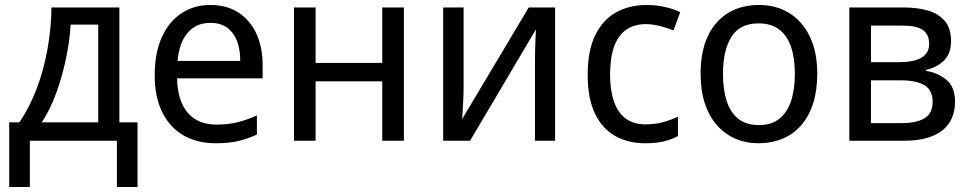

<svg xmlns="http://www.w3.org/2000/svg" viewBox="-20 -566 3901 772"><path d="M460 -536V-74H533V186H450V0H100V186H17V-74H58Q101 -138 129 -213.5Q157 -289 171.5 -371.5Q186 -454 187 -536ZM264 -467Q260 -399 244.5 -326.5Q229 -254 204.5 -188Q180 -122 148 -74H375V-467Z M826 -546Q891 -546 938 -516Q985 -486 1010.5 -431.5Q1036 -377 1036 -304V-251H692Q694 -160 735 -112.5Q776 -65 850 -65Q898 -65 935.5 -74.5Q973 -84 1013 -102V-25Q974 -7 936.5 1.5Q899 10 846 10Q774 10 719 -21Q664 -52 633 -113.5Q602 -175 602 -264Q602 -352 630 -415Q658 -478 708.5 -512Q759 -546 826 -546ZM826 -474Q768 -474 734 -433.5Q700 -393 694 -321H946Q946 -367 933 -401Q920 -435 893.5 -454.5Q867 -474 826 -474Z M1249 -536V-313H1517V-536H1604V0H1517V-239H1249V0H1162V-536Z M1844 -209Q1844 -200 1843.5 -183.5Q1843 -167 1842 -148.5Q1841 -130 1840 -113.5Q1839 -97 1838 -87L2106 -536H2212V0H2131V-316Q2131 -332 2131.5 -358Q2132 -384 2133 -409.5Q2134 -435 2135 -448L1870 0H1762V-536H1844Z M2574 10Q2506 10 2454 -19Q2402 -48 2372.5 -109Q2343 -170 2343 -265Q2343 -364 2374 -426Q2405 -488 2458.5 -517Q2512 -546 2580 -546Q2619 -546 2655.5 -537.5Q2692 -529 2715 -517L2688 -444Q2665 -453 2634.5 -461Q2604 -469 2578 -469Q2529 -469 2497 -446Q2465 -423 2449 -378Q2433 -333 2433 -266Q2433 -202 2449 -157Q2465 -112 2496.5 -89Q2528 -66 2574 -66Q2615 -66 2647 -75Q2679 -84 2706 -97V-19Q2680 -5 2649 2.5Q2618 10 2574 10Z M3266 -269Q3266 -202 3249.5 -150.5Q3233 -99 3202 -63Q3171 -27 3127 -8.5Q3083 10 3029 10Q2979 10 2936.5 -8.5Q2894 -27 2862.5 -63Q2831 -99 2814 -150.5Q2797 -202 2797 -269Q2797 -358 2825.5 -419.5Q2854 -481 2907 -513.5Q2960 -546 3032 -546Q3101 -546 3153.5 -513.5Q3206 -481 3236 -419.5Q3266 -358 3266 -269ZM2887 -269Q2887 -206 2902 -159.5Q2917 -113 2949 -88Q2981 -63 3031 -63Q3081 -63 3113 -88Q3145 -113 3160.5 -159.5Q3176 -206 3176 -269Q3176 -333 3160.5 -378Q3145 -423 3113 -447.5Q3081 -472 3030 -472Q2955 -472 2921 -418Q2887 -364 2887 -269Z M3804 -401Q3804 -351 3776 -323Q3748 -295 3703 -285V-281Q3750 -274 3785 -245.5Q3820 -217 3820 -157Q3820 -123 3808.5 -94Q3797 -65 3772 -44Q3747 -23 3708 -11.5Q3669 0 3614 0H3395V-536H3613Q3668 -536 3711 -523.5Q3754 -511 3779 -481.5Q3804 -452 3804 -401ZM3730 -157Q3730 -203 3697.5 -223Q3665 -243 3603 -243H3482V-71H3605Q3665 -71 3697.5 -90.5Q3730 -110 3730 -157ZM3716 -390Q3716 -428 3690.5 -445.5Q3665 -463 3609 -463H3482V-316H3593Q3654 -316 3685 -334Q3716 -352 3716 -390Z"/></svg>

Font: Noto Sans Display
Style: Regular
Weight: 400
Designer: Monotype Design Team
Foundry: Monotype Imaging Inc.
Version: Version 2.003